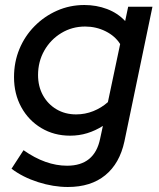

<svg xmlns="http://www.w3.org/2000/svg" viewBox="-20 -536 636 767"><path d="M251 211Q193 211 132 191.5Q71 172 26 138L74 64Q162 126 248 126Q358 126 380 18L391 -33Q361 -14 328.5 -4Q296 6 260 6Q196 6 145 -24.5Q94 -55 65 -108Q36 -161 36 -228Q36 -288 57.5 -340Q79 -392 118 -431.5Q157 -471 208 -493.5Q259 -516 317 -516Q365 -516 407.5 -500Q450 -484 480 -452L492 -509H589L477 29Q458 117 400.5 164Q343 211 251 211ZM284 -79Q320 -79 352.5 -92Q385 -105 411 -128L460 -360Q440 -392 402 -411Q364 -430 320 -430Q268 -430 225 -404Q182 -378 157 -334Q132 -290 132 -236Q132 -191 151.5 -155.5Q171 -120 205.5 -99.5Q240 -79 284 -79Z"/></svg>

Font: Red Hat Display Medium
Style: Italic
Weight: 500
Italic angle: -12°
Designer: Pentagram, MCKL
Foundry: Pentagram, MCKL
Version: Version 1.023; ttfautohint (v1.8.3)